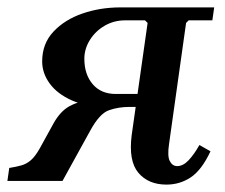

<svg xmlns="http://www.w3.org/2000/svg" viewBox="-45 -489 609 519"><path d="M354 -427 347 -434H293Q263 -434 238 -419.5Q213 -405 198 -381Q183 -357 183 -330Q183 -288 205.5 -261.5Q228 -235 268 -235H330L324 -200H246Q189 -200 149.5 -217.5Q110 -235 89.5 -263Q69 -291 69 -323Q69 -371 99.5 -403.5Q130 -436 178 -452.5Q226 -469 280 -469H534L529 -434H465L458 -427ZM124 0H-25L-20 -35Q-1 -38 13 -42Q27 -46 38.5 -56Q50 -66 62 -87L100 -156Q118 -188 142 -201.5Q166 -215 197.5 -218.5Q229 -222 265 -222H310L305 -200Q275 -200 249.5 -191Q224 -182 199 -136ZM494 -97 524 -80Q500 -29 470.5 -9.5Q441 10 405 10Q356 10 329 -22Q302 -54 311 -124L354 -427H458L412 -100Q407 -67 414 -53.5Q421 -40 434 -40Q450 -40 465 -56Q480 -72 494 -97Z"/></svg>

Font: Brygada 1918 SemiBold
Style: Italic
Weight: 600
Italic angle: -8°
Designer: Mateusz Machalski | Borys Kosmynka | Przemek Hoffer
Foundry: NIEPODLEGLA 2018
Version: Version 3.006